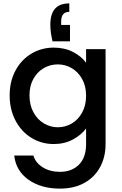

<svg xmlns="http://www.w3.org/2000/svg" viewBox="-20 -841 718 1133"><path d="M290 -597Q277 -650 277 -696Q277 -821 389 -821V-771Q341 -771 341 -715V-694H393V-597ZM297 -560Q361 -560 410.5 -534.5Q460 -509 488 -471V-551H603V9Q603 85 571 144.5Q539 204 478.5 238Q418 272 334 272Q222 272 148 219.5Q74 167 64 77H177Q190 120 232.5 146.5Q275 173 334 173Q403 173 445.5 131Q488 89 488 9V-83Q459 -44 409.5 -17.5Q360 9 297 9Q225 9 165.5 -27.5Q106 -64 71.5 -129.5Q37 -195 37 -278Q37 -361 71.5 -425Q106 -489 165.5 -524.5Q225 -560 297 -560ZM488 -276Q488 -333 464.5 -375Q441 -417 403 -439Q365 -461 321 -461Q277 -461 239 -439.5Q201 -418 177.5 -376.5Q154 -335 154 -278Q154 -221 177.5 -178Q201 -135 239.5 -112.5Q278 -90 321 -90Q365 -90 403 -112Q441 -134 464.5 -176.5Q488 -219 488 -276Z"/></svg>

Font: Fz Poppins Med
Style: Regular
Weight: 500
Designer: Ninad Kale (Devanagari), Jonny Pinhorn (Latin)
Foundry: Indian Type Foundry
Version: Vit hóa bi Vntype.Com & FontZin.Com